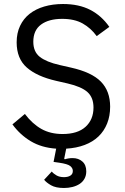

<svg xmlns="http://www.w3.org/2000/svg" viewBox="-20 -730 621 957"><path d="M290 -636Q223 -636 184.5 -607.5Q146 -579 146 -522Q146 -472 178.5 -446.5Q211 -421 277 -406L334 -393Q437 -370 483 -323Q529 -276 529 -198Q529 -152 514 -114.5Q499 -77 471 -50Q443 -23 402 -7.5Q361 8 310 11L300 61L303 64Q322 58 342 58Q371 58 390.5 75Q410 92 410 124Q410 145 401 161Q392 177 376.5 187Q361 197 341 202Q321 207 299 207Q258 207 234.5 193.5Q211 180 200 166L238 125Q247 136 262 144.5Q277 153 299 153Q318 153 330.5 145.5Q343 138 343 122Q343 108 330 97.5Q317 87 275 81L247 77L260 11Q187 6 133.5 -26Q80 -58 42 -110L104 -162Q141 -113 186 -87.5Q231 -62 292 -62Q367 -62 406.5 -98Q446 -134 446 -194Q446 -244 416 -271Q386 -298 317 -314L260 -327Q164 -349 113.5 -393.5Q63 -438 63 -519Q63 -565 80 -601Q97 -637 127.5 -661Q158 -685 200.5 -697.5Q243 -710 294 -710Q373 -710 429.5 -681Q486 -652 525 -596L462 -550Q433 -590 392 -613Q351 -636 290 -636Z"/></svg>

Font: IBM Plex Sans
Style: Regular
Weight: 400
Designer: Mike Abbink, Paul van der Laan, Pieter van Rosmalen
Foundry: Bold Monday
Version: Version 3.005